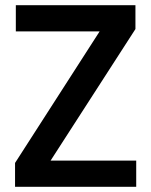

<svg xmlns="http://www.w3.org/2000/svg" viewBox="-20 -720 582 740"><path d="M38 0V-92L364 -599H41V-700H502V-608L175 -101H505V0Z"/></svg>

Font: Host Grotesk Light SemiBold
Style: Regular
Weight: 600
Version: Version 1.003